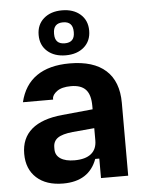

<svg xmlns="http://www.w3.org/2000/svg" viewBox="-56 -838 680 893"><g transform="rotate(-5 284.5 -391.5)"><path d="M34 -143Q34 -216 82.5 -257.5Q131 -299 226 -308L369 -322V-338Q369 -390 347 -414Q325 -438 278 -438Q235 -438 212.5 -421.5Q190 -405 190 -387V-383H49Q68 -463 126.5 -503.5Q185 -544 281 -544Q392 -544 449.5 -492Q507 -440 507 -340V0H380V-91H361Q324 10 203 10Q124 10 79 -31Q34 -72 34 -143ZM265 -93Q316 -93 342.5 -114.5Q369 -136 369 -177V-234L268 -225Q219 -220 197.5 -205Q176 -190 176 -161V-152Q176 -124 199.5 -108.5Q223 -93 265 -93ZM149 -688Q149 -736 181.5 -764.5Q214 -793 267 -793Q320 -793 352.5 -764.5Q385 -736 385 -688Q385 -640 352.5 -611.5Q320 -583 267 -583Q214 -583 181.5 -611.5Q149 -640 149 -688ZM267 -639Q313 -639 313 -686V-689Q313 -737 267 -737Q221 -737 221 -689V-686Q221 -639 267 -639Z"/></g></svg>

Font: Mozilla Text BETA
Style: Bold
Weight: 700
Designer: Studio DRAMA
Foundry: Studio DRAMA
Version: Version 0.100